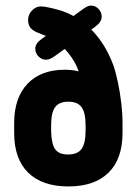

<svg xmlns="http://www.w3.org/2000/svg" viewBox="-20 -660 492 691"><path d="M323 -564Q346 -581 346 -600Q346 -616 334.5 -628Q323 -640 308 -640Q295 -640 277 -626L130 -520Q107 -504 107 -485Q107 -468 119 -456.5Q131 -445 146 -445Q159 -445 177 -458ZM263 -403Q242 -409 213 -409Q127 -409 79 -358.5Q31 -308 31 -217V-182Q31 -88 81.5 -38.5Q132 11 226 11Q320 11 370.5 -38.5Q421 -88 421 -182V-217Q421 -250 416.5 -288.5Q412 -327 404.5 -363Q397 -399 388 -425Q361 -498 314 -548Q267 -598 205 -620Q187 -626 163 -631.5Q139 -637 128 -637Q109 -637 95 -622Q81 -607 81 -588Q81 -570 90.5 -559Q100 -548 122 -540Q145 -532 164.5 -521Q184 -510 202 -495Q222 -476 238.5 -452Q255 -428 263 -403ZM288 -209V-189Q288 -144 273.5 -124Q259 -104 225 -104Q192 -104 178.5 -123Q165 -142 164 -189V-209Q164 -255 178.5 -274.5Q193 -294 226 -294Q259 -294 273.5 -274.5Q288 -255 288 -209Z"/></svg>

Font: Beiruti ExtraBold
Style: Regular
Weight: 800
Designer: Arlette Boutros
Foundry: Boutros
Version: Version 1.41